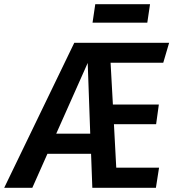

<svg xmlns="http://www.w3.org/2000/svg" viewBox="-69 -895 835 915"><path d="M458 -596 469 -397H688L675 -303H474L485 -96H689L674 0H371L365 -162H157L85 0H-49L285 -691H737L709 -596ZM361 -258 349 -595 199 -258ZM372 -787 385 -875H646L633 -787Z"/></svg>

Font: Fira Sans Condensed Medium
Style: Italic
Weight: 500
Width: 3
Italic angle: -8°
Designer: bBox Type GmbH & Carrois Corporate GbR & Edenspiekermann AG
Foundry: bBox Type GmbH & Carrois Corporate GbR & Edenspiekermann AG
Version: Version 4.301